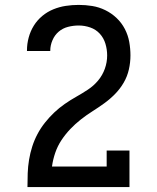

<svg xmlns="http://www.w3.org/2000/svg" viewBox="-20 -763 640 783"><path d="M92 0V-1Q92 -29 93 -56.5Q94 -84 98.5 -111.5Q103 -139 111.5 -165.5Q120 -192 133 -216.5Q146 -241 163.5 -263Q181 -285 201 -304Q221 -323 244 -339Q267 -355 291 -368.5Q315 -382 338.5 -397.5Q362 -413 380 -434.5Q398 -456 407.5 -482.5Q417 -509 417 -537Q417 -561 410 -584.5Q403 -608 387 -625.5Q371 -643 348 -651Q325 -659 301 -659Q279 -659 257.5 -653.5Q236 -648 219.5 -634Q203 -620 194 -599Q185 -578 185 -557V-555H90V-558Q90 -584 97 -610Q104 -636 118 -658.5Q132 -681 152.5 -698Q173 -715 197.5 -725Q222 -735 248 -739Q274 -743 301 -743Q329 -743 356.5 -738.5Q384 -734 409.5 -721.5Q435 -709 455.5 -689.5Q476 -670 489 -645Q502 -620 507 -592.5Q512 -565 512 -537Q512 -508 505.5 -479.5Q499 -451 484.5 -426Q470 -401 449.5 -380Q429 -359 405.5 -342Q382 -325 357.5 -309.5Q333 -294 310 -276Q287 -258 267 -237Q247 -216 231 -192Q215 -168 205.5 -140.5Q196 -113 192 -84H415V-149H508V0Z"/></svg>

Font: Iosevka Etoile Medium
Style: Regular
Weight: 500
Designer: Belleve Invis
Foundry: Belleve Invis
Version: Version 22.1.2; ttfautohint (v1.8.4)